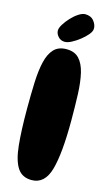

<svg xmlns="http://www.w3.org/2000/svg" viewBox="-136 -945 557 989"><g transform="rotate(15 143.0 -450.5)"><path d="M142 -2Q91 -2 66 -40.5Q41 -79 33 -156.5Q25 -234 25 -351Q25 -428 27.5 -492Q30 -556 41 -602.5Q52 -649 76 -674.5Q100 -700 143 -700Q186 -700 210 -674.5Q234 -649 245 -602.5Q256 -556 258.5 -492Q261 -428 261 -351Q261 -175 236.5 -88.5Q212 -2 142 -2ZM123 -734Q101 -734 87.5 -749.5Q74 -765 74 -781Q74 -795 86 -814.5Q98 -834 116 -853.5Q134 -873 154 -886Q174 -899 189 -899Q220 -899 236 -878.5Q252 -858 251 -838Q251 -824 236.5 -806.5Q222 -789 201 -772.5Q180 -756 159 -745Q138 -734 123 -734Z"/></g></svg>

Font: Cherry Bomb One
Style: Regular
Weight: 400
Designer: satsuyako
Foundry: satsuyako
Version: Version 4.100; ttfautohint (v1.8.3)